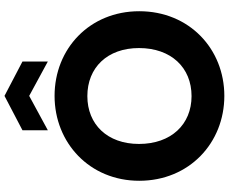

<svg xmlns="http://www.w3.org/2000/svg" viewBox="-102 -909 1019 855"><g transform="rotate(-90 407.5 -481.5)"><path d="M408 8C617 8 785 -148 785 -371C785 -592 618 -748 408 -748C199 -748 30 -592 30 -371C30 -148 199 8 408 8ZM194 -372C194 -513 281 -602 407 -602C534 -602 621 -513 621 -372C621 -229 534 -138 407 -138C281 -138 194 -229 194 -372ZM255 -778 408 -861 561 -778V-891L408 -971L255 -891Z"/></g></svg>

Font: Malmofest
Style: Bold
Weight: 700
Designer: Jonny Pinhorn (Poppins), Kolossal
Version: Version 1.004;Glyphs 3.1.2 (3151)